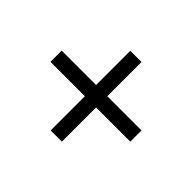

<svg xmlns="http://www.w3.org/2000/svg" viewBox="-105 -662 750 750"><g transform="rotate(-45 270.0 -286.5)"><path d="M490 -317V-255H301V-66H239V-255H50V-317H239V-507H301V-317Z"/></g></svg>

Font: Sawarabi Mincho
Style: Regular
Weight: 400
Version: Version 1.00